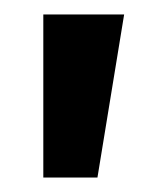

<svg xmlns="http://www.w3.org/2000/svg" viewBox="-20 -128 227 266"><path d="M40 118V-108H152L115 118Z"/></svg>

Font: Cuprum SemiBold
Style: Regular
Weight: 600
Designer: Jovanny Lemonad
Foundry: Jovanny Lemonad
Version: Version 3.000